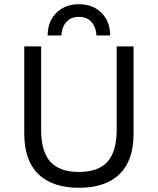

<svg xmlns="http://www.w3.org/2000/svg" viewBox="-20 -880 748 910"><path d="M502 -712H437Q436 -749 414.5 -774.5Q393 -800 354 -800Q315 -800 293.5 -774.5Q272 -749 271 -712H206Q206 -778 247 -819Q288 -860 354 -860Q420 -860 461 -819Q502 -778 502 -712ZM613 -660V-246Q613 -119 546.5 -54.5Q480 10 354 10Q228 10 161.5 -55Q95 -120 95 -246V-660H175V-266Q175 -162 218.5 -113.5Q262 -65 354 -65Q446 -65 489.5 -113.5Q533 -162 533 -266V-660Z"/></svg>

Font: Elaine Sans
Style: Regular
Weight: 400
Designer: Wei Huang
Foundry: Wei Huang
Version: Version 2.001;December 24, 2019;FontCreator 12.0.0.2547 64-b